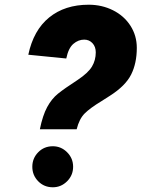

<svg xmlns="http://www.w3.org/2000/svg" viewBox="-20 -778 600 814"><path d="M309 -439Q354 -469 370 -496Q386 -523 386 -556Q386 -580 372 -595Q358 -610 337 -610Q312 -610 291 -592Q270 -574 261 -530L100 -546Q122 -650 188.5 -704Q255 -758 356 -758Q412 -758 459 -734.5Q506 -711 533 -669Q560 -627 560 -575Q560 -510 536 -462Q512 -414 446 -372L410 -349Q362 -320 339 -297Q316 -274 305 -230H149Q161 -289 180 -324Q199 -359 225.5 -380.5Q252 -402 309 -439ZM204 -158Q239 -158 264.5 -132.5Q290 -107 290 -71Q290 -35 264.5 -9.5Q239 16 204 16Q167 16 142 -9.5Q117 -35 117 -71Q117 -107 142 -132.5Q167 -158 204 -158Z"/></svg>

Font: Arvo
Style: Bold Italic
Weight: 700
Italic angle: -13°
Designer: Anton Koovit (Cyrillic Expansion: Cyreal)
Foundry: Anton Koovit, Yassin Baggar
Version: Version 3.000